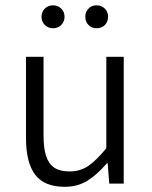

<svg xmlns="http://www.w3.org/2000/svg" viewBox="-20 -700 578 732"><path d="M146 -483.4V-183.6Q146 -134.8 155.8 -105Q165.5 -75.2 187 -60.8Q208.5 -46.4 244.6 -46.4Q284.7 -46.4 315.2 -66.4Q345.7 -86.4 385.3 -134.8V-483.4H451.7V0H396.5L390.6 -77.6H387.7Q349.6 -33.2 312.5 -10.5Q275.4 12.2 226.6 12.2Q149.4 12.2 114.3 -33.7Q79.1 -79.6 79.1 -174.3V-483.4ZM182.1 -679.7Q200.7 -679.7 213.4 -667.2Q226.1 -654.8 226.1 -636.2Q226.1 -617.2 213.4 -604.7Q200.7 -592.3 182.1 -592.3Q163.6 -592.3 150.9 -604.7Q138.2 -617.2 138.2 -636.2Q138.2 -654.8 150.9 -667.2Q163.6 -679.7 182.1 -679.7ZM348.1 -679.7Q367.2 -679.7 379.6 -667.2Q392.1 -654.8 392.1 -636.2Q392.1 -617.2 379.9 -604.7Q367.7 -592.3 348.1 -592.3Q329.6 -592.3 317.4 -604.7Q305.2 -617.2 305.2 -636.2Q305.2 -654.8 317.4 -667.2Q329.6 -679.7 348.1 -679.7Z"/></svg>

Font: Varta
Style: Light
Weight: 300
Designer: Joana Correia, Viktoriya Grabowska, Eben Sorkin
Foundry: Sorkin Type
Version: Version 1.002; ttfautohint (v1.3) -l 8 -r 24 -G 200 -x 12 -H